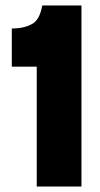

<svg xmlns="http://www.w3.org/2000/svg" viewBox="-20 -680 366 700"><path d="M114 0V-437H23V-576Q66 -576 96 -592Q125 -607 134 -660H277V0Z"/></svg>

Font: Bricolage Grotesque 36pt ExtraBold
Style: Regular
Weight: 800
Designer: Mathieu Triay
Foundry: Atelier Triay
Version: Version 1.000;gftools[0.9.30]